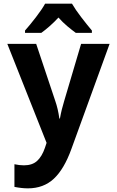

<svg xmlns="http://www.w3.org/2000/svg" viewBox="-20 -786 640 1051"><path d="M206 -606Q227 -621 251.5 -642.5Q276 -664 300 -690Q323 -664 348 -643Q373 -622 395 -606H483V-619Q456 -651 424.5 -692Q393 -733 374 -766H227Q210 -735 176.5 -691.5Q143 -648 117 -619V-606ZM371 29 580 -546H424L331 -232Q324 -209 318.5 -187Q313 -165 308 -137H305Q301 -165 295.5 -188.5Q290 -212 283 -232L178 -546H20L235 -4L226 23Q210 70 183.5 94.5Q157 119 111 119Q86 119 59 113V237Q99 245 133 245Q218 245 274.5 192.5Q331 140 371 29Z"/></svg>

Font: Noto Sans Mono UI
Style: Bold
Weight: 700
Designer: Monotype Design team
Foundry: Monotype Imaging Inc.
Version: 1.000